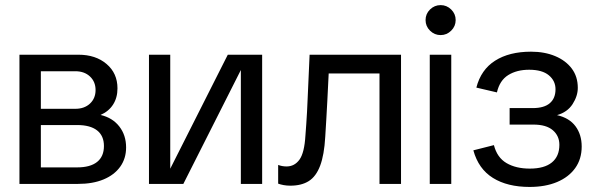

<svg xmlns="http://www.w3.org/2000/svg" viewBox="-20 -727 2357 759"><path d="M56.9 0V-510.7H290.2Q358.3 -510.7 401.3 -474Q444.4 -437.3 444.4 -377.8Q444.4 -340.7 427 -313.6Q409.7 -286.6 377.5 -272.6Q424.7 -261.6 451.6 -227.1Q478.5 -192.6 478.5 -144.3Q478.5 -100.4 455.2 -67.9Q431.8 -35.3 389.4 -17.7Q346.9 0 288.2 0ZM141.5 -65.3H285.1Q336.7 -65.3 363.8 -86.8Q390.9 -108.4 390.9 -149.8Q390.9 -190.3 363.8 -211.5Q336.7 -232.7 285.1 -232.7H141.5ZM141.5 -296.9H277.9Q313.6 -296.9 335.7 -317.5Q357.8 -338.2 357.8 -371Q357.8 -403.9 335.7 -424.6Q313.6 -445.4 277.9 -445.4H141.5Z M568.9 0V-510.7H653V-60.1L880.5 -510.7H1016.3V0H932.1V-450.2L704.8 0Z M1127.8 7Q1113.6 7 1101.1 4.7Q1088.6 2.3 1079.6 -1V-75Q1087.4 -72 1095.8 -70.5Q1104.2 -69 1113 -69Q1144.3 -69 1163.9 -96Q1183.4 -123 1187.4 -191.5Q1189.4 -214.4 1190.8 -237.6Q1192.3 -260.7 1193.7 -284.7Q1195.1 -308.8 1196.1 -335.6L1203.9 -510.7H1565.3V0H1480.2V-486.3L1504.1 -436.6H1227.6L1281.8 -486.3L1274 -329Q1272.2 -289.4 1269.9 -254.7Q1267.7 -220 1265.7 -185.8Q1261.7 -114.6 1245.6 -72Q1229.5 -29.4 1200.7 -11.2Q1171.9 7 1127.8 7Z M1678.9 0V-510.7H1763.9V0ZM1721.8 -588.3Q1697.6 -588.3 1679.9 -605.8Q1662.3 -623.2 1662.3 -647.7Q1662.3 -672.1 1679.9 -689.5Q1697.6 -706.8 1721.8 -706.8Q1746 -706.8 1763.6 -689.5Q1781.3 -672.1 1781.3 -647.7Q1781.3 -623.2 1763.6 -605.8Q1746 -588.3 1721.8 -588.3Z M2073.4 12Q1986 12 1928.7 -23.6Q1871.4 -59.2 1851.2 -132.7L1932.5 -153.3Q1945.1 -104.1 1982.3 -82.3Q2019.5 -60.5 2074.4 -60.5Q2131.9 -60.5 2161.6 -84.8Q2191.3 -109 2191.3 -154.5Q2191.3 -189.9 2165.4 -212.2Q2139.4 -234.5 2088.6 -234.5H1994.6V-299.7H2086.1Q2130.8 -299.7 2153.4 -319Q2176 -338.3 2176 -374.1Q2176 -407.5 2149.6 -429.4Q2123.3 -451.3 2071.7 -451.3Q2023 -451.3 1989.1 -430.2Q1955.3 -409.1 1944.4 -361.7L1863.1 -380.7Q1881.3 -451.6 1937.2 -487.1Q1993.1 -522.7 2079.2 -522.7Q2133 -522.7 2174.7 -505.2Q2216.3 -487.8 2240.2 -456.1Q2264.1 -424.3 2264.1 -379.8Q2264.1 -347.4 2243.5 -315.4Q2222.8 -283.4 2182 -271.9Q2230.8 -260.7 2255.1 -227.8Q2279.5 -194.8 2279.5 -147.8Q2279.5 -98.3 2253.9 -62.6Q2228.4 -26.9 2182.1 -7.4Q2135.9 12 2073.4 12Z"/></svg>

Font: TikTok Sans Light
Style: Regular
Weight: 300
Version: Version 4.000